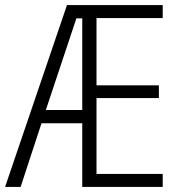

<svg xmlns="http://www.w3.org/2000/svg" viewBox="-21 -734 703 754"><path d="M618 0H302V-250H142L60 0H-1L242 -714H618V-663H358V-399H603V-349H358V-51H618ZM159 -302H302V-662H279Z"/></svg>

Font: Noto Sans Lao Condensed Light
Style: Regular
Weight: 300
Width: 3
Designer: Monotype Design Team
Foundry: Monotype Imaging Inc.
Version: Version 2.003; ttfautohint (v1.8.4.7-5d5b)